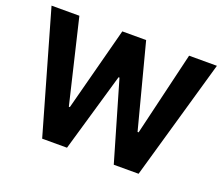

<svg xmlns="http://www.w3.org/2000/svg" viewBox="-119 -908 1273 1089"><g transform="rotate(20 518.0 -363.5)"><path d="M226.9 0H376.8L514.9 -475.5H520.6L659.1 0H808.9L1017 -727.3H849.1L728.7 -220.9H722.3L589.8 -727.3H446L313.2 -221.9H307.2L186.8 -727.3H18.8Z"/></g></svg>

Font: Magic Ui Pro
Style: Bold
Weight: 700
Designer: Stefan Endress, Andreas Faust
Version: Version 1.000;FEAKit 1.0